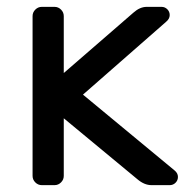

<svg xmlns="http://www.w3.org/2000/svg" viewBox="-20 -540 552 560"><path d="M369 -503Q388 -520 408 -520H451Q461 -520 468 -513Q475 -506 475 -496Q475 -485 464 -476L222 -264L489 -43Q499 -35 499 -24Q499 -14 492 -7Q485 0 475 0H422Q401 0 381 -17L166 -195V-27Q166 -16 158 -8Q150 0 139 0H102Q91 0 83 -8Q75 -16 75 -27V-493Q75 -504 83 -512Q91 -520 102 -520H139Q150 -520 158 -512Q166 -504 166 -493V-327Z"/></svg>

Font: Hezaedrus
Style: Regular
Weight: 400
Designer: Hubert & Fischer
Foundry: Hubert & Fischer
Version: Version 1.10;September 3, 2019;FontCreator 11.5.0.2425 64-bi